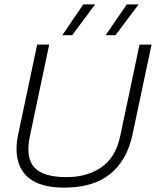

<svg xmlns="http://www.w3.org/2000/svg" viewBox="-20 -848 713 878"><path d="M265 -687 361 -828H415L310 -687ZM463 -687 560 -828H614L508 -687ZM273 10Q144 10 91.5 -54.5Q39 -119 63 -233L150 -644H205L117 -227Q96 -129 136 -83.5Q176 -38 284 -38Q377 -38 443 -82.5Q509 -127 530 -227L618 -644H673L586 -233Q561 -115 484 -52.5Q407 10 273 10Z"/></svg>

Font: Kanit ExtraLight
Style: Italic
Weight: 275
Italic angle: -12°
Designer: Katatrad Team
Foundry: CadsonDemak
Version: Version 2.000; ttfautohint (v1.8.3)